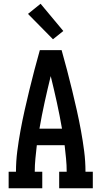

<svg xmlns="http://www.w3.org/2000/svg" viewBox="-20 -1002 540 1022"><path d="M26 0V-88H65Q65 -143 72 -197.5Q79 -252 89 -306.5Q99 -361 111 -414.5Q123 -468 136 -521.5Q149 -575 163 -628.5Q177 -682 192 -735H308Q323 -682 337 -628.5Q351 -575 364 -521.5Q377 -468 389 -414.5Q401 -361 411 -306.5Q421 -252 428 -197.5Q435 -143 435 -88H474V0H295V-88H335Q335 -123 331.5 -158.5Q328 -194 324 -229H176Q172 -194 168.5 -158.5Q165 -123 165 -88H205V0ZM190 -317H310Q298 -387 282.5 -457.5Q267 -528 250 -597Q233 -528 217.5 -457.5Q202 -387 190 -317ZM262 -793 129 -928 196 -982 317 -837Z"/></svg>

Font: Iosevka Curly Slab Semibold
Style: Regular
Weight: 600
Monospace: yes
Designer: Belleve Invis
Foundry: Belleve Invis
Version: Version 22.1.2; ttfautohint (v1.8.4)